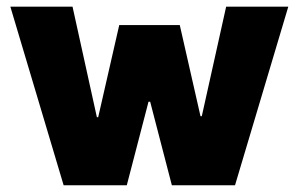

<svg xmlns="http://www.w3.org/2000/svg" viewBox="-20 -550 887 570"><path d="M10.7 -530.3H195.3L267.6 -202.1H271.5L334 -475.6H513.7L575.2 -205.1H579.1L651.4 -530.3H835.9L677.7 0H490.2L425.8 -248H420.9L356.4 0H168.9Z"/></svg>

Font: Pretendard GOV Black
Style: Regular
Weight: 900
Designer: Base glyphs from Inter by Rasmus Andersson; Hangeul glyphs from Noto Sans CJK(Source Han Sans) by Jang Soo-young and Kan
Foundry: Kil Hyung-jin
Version: Version 1.309